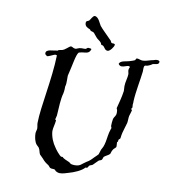

<svg xmlns="http://www.w3.org/2000/svg" viewBox="-81 -778 767 863"><g transform="rotate(10 302.0 -346.5)"><path d="M604 -555C604 -561 597 -562 592 -562C583 -562 580 -559 578 -559C560 -556 544 -548 529 -548C518 -548 511 -553 504 -553C495 -553 498 -546 495 -544C489 -541 480 -538 476 -537C458 -530 430 -532 425 -515C429 -508 435 -506 440 -506C451 -506 463 -513 470 -513C473 -513 477 -512 477 -509C477 -506 473 -503 473 -494C473 -488 476 -483 476 -476C476 -462 468 -439 468 -421C468 -414 469 -406 469 -401V-398C465 -368 456 -339 451 -318C451 -311 455 -316 455 -298C455 -280 447 -280 443 -267C441 -259 440 -242 440 -236C440 -229 443 -230 443 -224C443 -224 440 -219 440 -216C434 -200 432 -176 429 -161C424 -138 422 -136 414 -121C411 -114 409 -103 407 -99C404 -95 395 -87 389 -81C377 -68 370 -62 359 -56C337 -42 336 -32 308 -32C303 -32 298 -33 293 -34C289 -35 287 -39 283 -41C269 -48 256 -51 250 -59H249C248 -59 246 -59 244 -59C237 -59 213 -90 210 -96C198 -112 186 -138 184 -165C184 -181 190 -196 192 -216C192 -216 188 -217 188 -220C188 -225 191 -230 192 -238C194 -274 196 -317 203 -340C206 -352 206 -369 206 -373C209 -382 209 -392 209 -400C209 -407 209 -413 209 -418C209 -422 209 -425 210 -427C221 -469 228 -522 239 -533C242 -535 250 -536 254 -537C275 -540 287 -538 293 -559C291 -561 284 -562 279 -562C271 -562 273 -555 263 -555C258 -555 253 -555 248 -555C236 -555 227 -548 222 -548C212 -548 207 -555 201 -555C196 -555 190 -548 184 -544C166 -529 163 -533 148 -529C147 -529 147 -526 145 -526C123 -521 92 -524 92 -505C92 -503 93 -502 93 -500C94 -500 102 -493 101 -493C112 -493 130 -506 139 -506C141 -506 143 -505 145 -504C142 -392 113 -267 112 -190C112 -182 115 -173 115 -165C115 -159 111 -150 111 -143C111 -133 113 -116 119 -103C123 -92 133 -87 137 -81C143 -72 143 -59 148 -52C151 -48 159 -42 163 -37C174 -24 178 -21 192 -12C197 -9 199 -3 203 -1C209 3 217 0 225 3C226 3 229 9 232 10C237 13 243 15 250 15C263 15 277 10 287 7C313 0 346 -14 359 -30H360C361 -30 364 -30 365 -30C369 -30 371 -38 374 -41C377 -44 385 -45 389 -48C397 -55 403 -63 411 -70C415 -74 421 -73 425 -77C429 -81 428 -87 432 -92C440 -99 451 -102 458 -110C460 -114 461 -122 465 -128C472 -141 480 -139 480 -149C480 -154 479 -160 479 -165C479 -171 483 -167 483 -173C483 -175 483 -176 483 -177C483 -181 490 -183 491 -187C492 -194 493 -205 495 -212C499 -228 505 -245 509 -260C511 -271 510 -281 512 -292C514 -301 519 -312 520 -321C519 -321 516 -323 516 -325C516 -329 520 -330 520 -333C520 -340 519 -342 519 -345C519 -347 520 -350 520 -354V-362C522 -405 534 -463 538 -500V-509C538 -532 544 -527 553 -529C564 -532 576 -540 575 -540C584 -544 604 -540 604 -555ZM392 -599C389 -601 387 -601 385 -601H381C375 -601 374 -607 372 -611C348 -636 329 -653 316 -669C310 -677 300 -708 282 -708C274 -708 266 -689 261 -684C256 -679 247 -682 247 -670C247 -654 262 -649 269 -646C273 -645 273 -641 275 -640C279 -637 287 -637 290 -634C294 -631 300 -621 307 -614C313 -607 322 -603 328 -596C332 -592 331 -585 336 -585C350 -584 349 -564 366 -564C376 -564 393 -587 393 -596C393 -597 393 -598 392 -599Z"/></g></svg>

Font: Jim Nightshade
Style: Regular
Weight: 400
Designer: Astigmatic (AOETI)
Foundry: Astigmatic (AOETI)
Version: Version 1.000